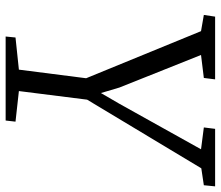

<svg xmlns="http://www.w3.org/2000/svg" viewBox="-71 -712 783 681"><g transform="rotate(90 320.5 -371.5)"><path d="M109.5 0 113 -35 227 -47 257.5 -285.5 90.5 -693 33 -703 39 -743H261.5L256.5 -703L175 -693L290.5 -403.5L310 -338L347.5 -402.5L509.5 -693L432 -703L437 -743H641L637 -703L577 -694L333.5 -289L303 -47L411.5 -35L407.5 0Z"/></g></svg>

Font: Merriweather Light
Style: Italic
Weight: 300
Italic angle: -7.8°
Designer: Eben Sorkin
Foundry: Eben Sorkin
Version: Version 2.101